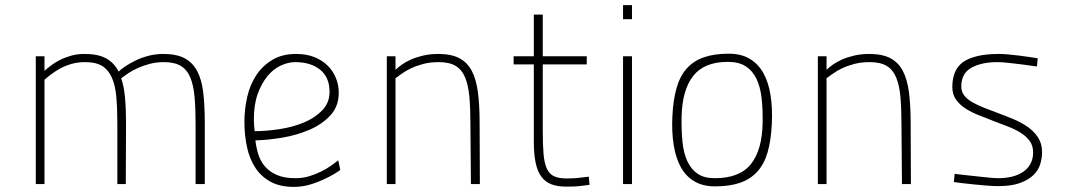

<svg xmlns="http://www.w3.org/2000/svg" viewBox="-20 -720 4164 751"><path d="M120 0V-500H154V-443Q164 -452 179 -463.5Q194 -475 213.5 -485Q233 -495 257.5 -502Q282 -509 311 -509Q363 -509 394.5 -492Q426 -475 444 -440Q453 -449 470 -460.5Q487 -472 509.5 -483Q532 -494 560 -501.5Q588 -509 619 -509Q670 -509 701.5 -492.5Q733 -476 751 -442.5Q769 -409 775 -358Q781 -307 781 -238V0H745V-236Q745 -296 741 -341Q737 -386 724.5 -416.5Q712 -447 687.5 -462Q663 -477 621 -477Q592 -477 567 -470.5Q542 -464 520.5 -454.5Q499 -445 482.5 -434Q466 -423 454 -414Q465 -382 469 -338Q473 -294 473 -238L472 0H439V-236Q439 -296 435 -341Q431 -386 417.5 -416.5Q404 -447 379.5 -462Q355 -477 313 -477Q283 -477 258 -469.5Q233 -462 213.5 -451Q194 -440 179 -428.5Q164 -417 154 -408V0Z M1136 -23Q1164 -23 1189 -30.5Q1214 -38 1236 -49Q1258 -60 1275 -72Q1292 -84 1303 -93L1311 -55Q1284 -36 1254 -22Q1228 -9 1196 1Q1164 11 1129 11Q1076 11 1039.5 -8.5Q1003 -28 980 -62Q957 -96 946.5 -143Q936 -190 936 -244Q936 -293 947 -341Q958 -389 982.5 -426Q1007 -463 1045.5 -486Q1084 -509 1139 -509Q1179 -509 1210 -496.5Q1241 -484 1262 -463Q1283 -442 1294 -414.5Q1305 -387 1305 -357Q1305 -304 1272 -268.5Q1239 -233 1189.5 -212Q1140 -191 1083.5 -181.5Q1027 -172 979 -171Q982 -144 990 -117.5Q998 -91 1015.5 -70Q1033 -49 1062 -36Q1091 -23 1136 -23ZM976 -207Q1022 -207 1074 -215Q1126 -223 1169 -241Q1212 -259 1240.5 -288.5Q1269 -318 1269 -361Q1269 -418 1232 -447.5Q1195 -477 1135 -477Q1107 -477 1078 -463.5Q1049 -450 1026 -422Q1003 -394 988 -352.5Q973 -311 973 -254Q973 -231 976 -207Z M1493 0V-500H1527V-447Q1535 -455 1550 -466Q1565 -477 1586 -486.5Q1607 -496 1634.5 -502.5Q1662 -509 1694 -509Q1745 -509 1776.5 -492.5Q1808 -476 1825.5 -442.5Q1843 -409 1849.5 -358Q1856 -307 1856 -238L1857 0H1822L1820 -236Q1820 -296 1816 -341Q1812 -386 1799.5 -416.5Q1787 -447 1762.5 -462Q1738 -477 1696 -477Q1663 -477 1636 -470Q1609 -463 1588 -453Q1567 -443 1552 -432Q1537 -421 1527 -414V0Z M2103 -468V-206Q2103 -154 2106 -118.5Q2109 -83 2118.5 -61.5Q2128 -40 2146.5 -31Q2165 -22 2195 -22Q2206 -22 2220.5 -22.5Q2235 -23 2249 -25Q2265 -27 2283 -29L2286 3Q2270 5 2254 7Q2240 9 2224 9.5Q2208 10 2195 10Q2161 10 2137 1Q2113 -8 2097.5 -29Q2082 -50 2075 -84Q2068 -118 2068 -168V-468H1989V-500H2068V-663H2103V-500H2275V-468Z M2417 -500H2452V0H2417ZM2417 -700H2452V-645H2417Z M2777 9Q2729 9 2695.5 -11Q2662 -31 2642.5 -67Q2623 -103 2615 -153.5Q2607 -204 2610 -265Q2613 -330 2626.5 -376.5Q2640 -423 2666.5 -452.5Q2693 -482 2733.5 -496Q2774 -510 2831 -510Q2879 -510 2912.5 -490Q2946 -470 2966 -434Q2986 -398 2994 -347.5Q3002 -297 2999 -236Q2996 -171 2982.5 -124.5Q2969 -78 2942 -48.5Q2915 -19 2874.5 -5Q2834 9 2777 9ZM2776 -23Q2873 -23 2917 -78Q2961 -133 2963 -239Q2964 -292 2959 -336Q2954 -380 2939 -411.5Q2924 -443 2897 -460.5Q2870 -478 2827 -478Q2734 -478 2691 -422.5Q2648 -367 2646 -262Q2645 -209 2649.5 -165Q2654 -121 2668.5 -89.5Q2683 -58 2708.5 -40.5Q2734 -23 2776 -23Z M3179 0V-500H3213V-447Q3221 -455 3236 -466Q3251 -477 3272 -486.5Q3293 -496 3320.5 -502.5Q3348 -509 3380 -509Q3431 -509 3462.5 -492.5Q3494 -476 3511.5 -442.5Q3529 -409 3535.5 -358Q3542 -307 3542 -238L3543 0H3508L3506 -236Q3506 -296 3502 -341Q3498 -386 3485.5 -416.5Q3473 -447 3448.5 -462Q3424 -477 3382 -477Q3349 -477 3322 -470Q3295 -463 3274 -453Q3253 -443 3238 -432Q3223 -421 3213 -414V0Z M4036 -460Q4005 -464 3977 -468Q3952 -471 3926 -474Q3900 -477 3881 -477Q3819 -477 3779.5 -455Q3740 -433 3740 -381Q3740 -361 3752 -346Q3764 -331 3784.5 -319.5Q3805 -308 3830.5 -298Q3856 -288 3883 -278Q3913 -267 3944 -254Q3975 -241 4000 -223.5Q4025 -206 4040.5 -182Q4056 -158 4056 -125Q4056 -102 4049 -78.5Q4042 -55 4023 -36Q4004 -17 3970.5 -4.5Q3937 8 3885 8Q3865 8 3840.5 6Q3816 4 3791 1.5Q3766 -1 3744.5 -3.5Q3723 -6 3711 -8L3714 -40Q3728 -38 3752.5 -35.5Q3777 -33 3803 -30Q3829 -27 3851.5 -25Q3874 -23 3884 -23Q3913 -23 3938 -29Q3963 -35 3981.5 -47.5Q4000 -60 4010.5 -79Q4021 -98 4021 -124Q4021 -151 4007 -169.5Q3993 -188 3971 -201.5Q3949 -215 3921.5 -225.5Q3894 -236 3868 -246Q3841 -257 3812 -268Q3783 -279 3759 -294Q3735 -309 3720 -329.5Q3705 -350 3705 -380Q3705 -411 3714.5 -435.5Q3724 -460 3745.5 -476Q3767 -492 3802.5 -500.5Q3838 -509 3889 -509Q3905 -509 3925.5 -507Q3946 -505 3967 -502.5Q3988 -500 4006.5 -497Q4025 -494 4039 -492Z"/></svg>

Font: Panefresco 1wt
Style: Regular
Weight: 250
Version: Version 1.000